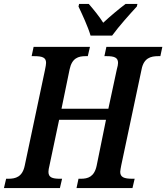

<svg xmlns="http://www.w3.org/2000/svg" viewBox="-40 -951 841 971"><path d="M418 -771H527C562 -819 617 -880 652 -918L655 -931H595C564 -908 515 -867 482 -836C463 -867 430 -907 409 -931H360L357 -918C375 -880 405 -816 418 -771ZM-20 0H263L274 -47H263C224 -47 205 -54 205 -82C205 -89 207 -102 210 -113L259 -345H496L449 -114C437 -56 404 -47 369 -47H357L347 0H630L641 -47H630C587 -47 568 -55 568 -82C568 -89 571 -102 573 -114L676 -600C687 -658 723 -667 760 -667H771L781 -714H498L488 -667H499C538 -667 557 -660 557 -633C557 -626 555 -614 551 -601L508 -401H271L312 -600C324 -658 357 -667 393 -667H404L415 -714H130L120 -667H132C175 -667 193 -660 193 -633C193 -626 191 -614 187 -595L85 -113C73 -56 39 -47 2 -47H-9Z"/></svg>

Font: Noto Serif Condensed SemiBold
Style: Italic
Weight: 600
Width: 3
Italic angle: -12°
Designer: Monotype Design Team
Foundry: Monotype Imaging Inc.
Version: Version 2.014